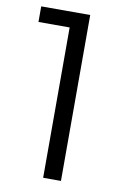

<svg xmlns="http://www.w3.org/2000/svg" viewBox="-85 -797 570 849"><g transform="rotate(10 200.0 -372.5)"><path d="M170 0V-675H30V-745H250V0Z"/></g></svg>

Font: Plus Jakarta Display Light
Style: Regular
Weight: 300
Designer: Gumpita Rahayu
Foundry: Tokotype Studio
Version: Version 1.000;hotconv 1.0.109;makeotfexe 2.5.65596